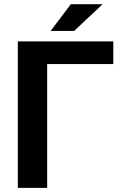

<svg xmlns="http://www.w3.org/2000/svg" viewBox="-20 -912 597 932"><path d="M209 0H66.5V-711H530V-601H209ZM340 -762H226L323.5 -891.5H478Z"/></svg>

Font: Roberto Sans
Style: Bold
Weight: 700
Designer: Google (font) & Cristiano Sobral (main changes)
Version: Version 1.000;October 12, 2021;FontCreator 14.0.0.2814 64-bi